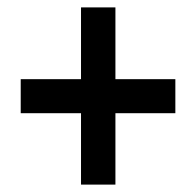

<svg xmlns="http://www.w3.org/2000/svg" viewBox="-20 -613 531 519"><path d="M292 -399V-593H199V-399H36V-307H199V-114H292V-307H454V-399Z"/></svg>

Font: Noto Sans Armenian Condensed SemiBold
Style: Regular
Weight: 600
Width: 3
Designer: Monotype Design Team
Foundry: Monotype Imaging Inc.
Version: Version 2.008